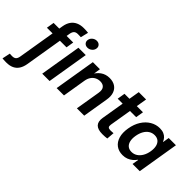

<svg xmlns="http://www.w3.org/2000/svg" viewBox="-120 -1424 2313 2313"><g transform="rotate(45 1036.0 -267.5)"><path d="M386.7 -529.3 370.6 -431.2H36.6L52.7 -529.3ZM-13.2 211.4Q-26.4 211.4 -37.4 210.9Q-48.3 210.4 -58.8 209.7Q-69.3 209 -80.6 208L-58.6 105Q-48.8 106 -38.8 106.7Q-28.8 107.4 -18.1 107.4Q15.6 107.4 32.5 91.6Q49.3 75.7 55.2 39.6L157.7 -579.6Q167 -632.3 192.4 -668.7Q217.8 -705.1 258.8 -723.9Q299.8 -742.7 354.5 -742.7Q375.5 -742.7 394.8 -741.5Q414.1 -740.2 430.2 -738.3L406.2 -639.2Q397 -640.1 383.1 -640.6Q369.1 -641.1 355 -641.1Q322.3 -641.1 305.2 -625Q288.1 -608.9 281.7 -573.2L179.7 43.9Q170.4 99.1 146.7 136.2Q123 173.3 83.3 192.4Q43.5 211.4 -13.2 211.4Z M388.2 0 475.6 -529.3H600.6L513.2 0ZM550.8 -606Q519.5 -606 501.7 -626.2Q483.9 -646.5 488.8 -675.8Q493.7 -705.6 518.3 -725.6Q543 -745.6 573.7 -745.6Q605 -745.6 623 -725.6Q641.1 -705.6 636.2 -675.8Q631.8 -646.5 606.9 -626.2Q582 -606 550.8 -606Z M808.1 -299.8 758.8 0H633.8L721.2 -529.3H841.8L821.3 -396L802.7 -399.9Q837.9 -469.2 886.7 -503.7Q935.5 -538.1 1000 -538.1Q1057.1 -538.1 1096.2 -513.2Q1135.3 -488.3 1152.1 -441.7Q1168.9 -395 1157.7 -329.1L1103.5 0H978.5L1031.2 -317.9Q1040.5 -374 1017.8 -401.9Q995.1 -429.7 948.2 -429.7Q913.6 -429.7 884.3 -414.8Q855 -399.9 835.2 -371.1Q815.4 -342.3 808.1 -299.8Z M1575.2 -529.3 1558.6 -429.7H1244.1L1260.3 -529.3ZM1367.7 -665H1492.7L1407.2 -150.4Q1402.8 -122.1 1412.8 -109.9Q1422.9 -97.7 1452.1 -97.7Q1462.4 -97.7 1477.5 -98.6Q1492.7 -99.6 1502.4 -100.6L1494.6 -2Q1478 0.5 1456.8 2Q1435.5 3.4 1415 3.4Q1335.9 3.4 1302.2 -31.7Q1268.6 -66.9 1279.8 -135.7Z M1765.1 10.3Q1699.2 10.3 1654.1 -23.4Q1608.9 -57.1 1590.6 -118.7Q1572.3 -180.2 1586.4 -264.2Q1600.6 -349.1 1639.6 -410.4Q1678.7 -471.7 1734.9 -504.9Q1791 -538.1 1855.5 -538.1Q1895.5 -538.1 1923.8 -525.9Q1952.1 -513.7 1970 -493.4Q1987.8 -473.1 1997.1 -448.7H2000.5L2013.7 -529.3H2136.7L2049.3 0H1926.8L1940.4 -81.5H1936Q1918.5 -56.2 1893.6 -35.4Q1868.7 -14.6 1836.7 -2.2Q1804.7 10.3 1765.1 10.3ZM1814 -93.3Q1855 -93.3 1887.7 -114.7Q1920.4 -136.2 1942.9 -174.8Q1965.3 -213.4 1973.6 -264.6Q1981.9 -316.4 1972.4 -354.5Q1962.9 -392.6 1937 -413.6Q1911.1 -434.6 1870.1 -434.6Q1830.1 -434.6 1797.9 -413.8Q1765.6 -393.1 1743.9 -355Q1722.2 -316.9 1713.4 -264.6Q1704.6 -212.4 1713.9 -173.8Q1723.1 -135.3 1748.5 -114.3Q1773.9 -93.3 1814 -93.3Z"/></g></svg>

Font: Inter 24pt SemiBold
Style: Italic
Weight: 600
Italic angle: -9.3988°
Designer: Rasmus Andersson
Foundry: rsms
Version: Version 4.001;git-66647c0bb